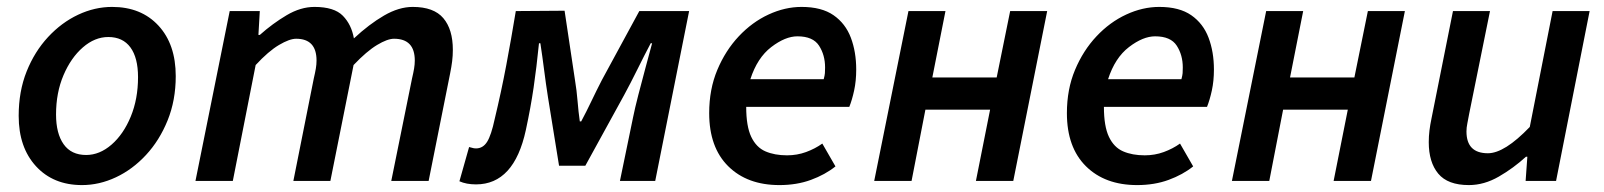

<svg xmlns="http://www.w3.org/2000/svg" viewBox="-20 -523 4638 555"><path d="M217 12Q134 12 84 -42.5Q34 -97 34 -188Q34 -259 57 -316.5Q80 -374 119 -416Q158 -458 206 -480.5Q254 -503 304 -503Q388 -503 438 -449Q488 -395 488 -303Q488 -233 464.5 -175Q441 -117 402 -75Q363 -33 315 -10.5Q267 12 217 12ZM229 -75Q268 -75 302.5 -105Q337 -135 358 -186Q379 -237 379 -300Q379 -356 357 -386Q335 -416 293 -416Q254 -416 219.5 -386Q185 -356 163.5 -305.5Q142 -255 142 -192Q142 -137 164 -106Q186 -75 229 -75Z M545 0 644 -491H731L727 -422H731Q768 -455 808.5 -479Q849 -503 889 -503Q946 -503 971 -477.5Q996 -452 1003 -412Q1047 -453 1090 -478Q1133 -503 1173 -503Q1234 -503 1261.5 -470.5Q1289 -438 1289 -379Q1289 -362 1287 -346Q1285 -330 1281 -310L1219 0H1111L1171 -296Q1175 -313 1177 -325Q1179 -337 1179 -348Q1179 -411 1119 -411Q1100 -411 1070 -393Q1040 -375 1002 -335L935 0H828L887 -296Q891 -313 893 -325Q895 -337 895 -348Q895 -411 836 -411Q817 -411 786.5 -393Q756 -375 719 -335L653 0Z M1356 10Q1328 10 1308 1L1336 -98Q1341 -97 1345.5 -95.5Q1350 -94 1356 -94Q1376 -94 1388 -113Q1400 -132 1410 -179Q1429 -258 1443.5 -335Q1458 -412 1471 -491L1612 -492L1642 -292Q1647 -262 1649.5 -231Q1652 -200 1656 -172H1660Q1675 -200 1689.5 -230.5Q1704 -261 1720 -292L1828 -491H1972L1874 0H1772L1810 -184Q1815 -209 1825 -248Q1835 -287 1846 -327.5Q1857 -368 1865 -398H1861Q1842 -362 1822.5 -322.5Q1803 -283 1784 -248L1672 -44H1596L1564 -242Q1558 -280 1553 -319.5Q1548 -359 1542 -398H1538Q1531 -328 1522.5 -270Q1514 -212 1500 -147Q1466 10 1356 10Z M2285 -418Q2250 -418 2209.5 -387Q2169 -356 2149 -294H2361Q2364 -305 2364.5 -311.5Q2365 -318 2365 -328Q2365 -364 2347.5 -391Q2330 -418 2285 -418ZM2233 12Q2140 12 2085 -42.5Q2030 -97 2030 -196Q2030 -265 2053.5 -321Q2077 -377 2115.5 -418Q2154 -459 2201.5 -481Q2249 -503 2297 -503Q2355 -503 2389.5 -479Q2424 -455 2439.5 -414Q2455 -373 2455 -322Q2455 -289 2449 -261.5Q2443 -234 2435 -214H2137Q2137 -158 2151.5 -127.5Q2166 -97 2192.5 -85.5Q2219 -74 2255 -74Q2284 -74 2310 -83.5Q2336 -93 2357 -108L2395 -42Q2365 -18 2324 -3Q2283 12 2233 12Z M2507 0 2606 -491H2713L2675 -299H2861L2900 -491H3007L2909 0H2801L2842 -206H2655L2615 0Z M3319 -418Q3284 -418 3243.5 -387Q3203 -356 3183 -294H3395Q3398 -305 3398.5 -311.5Q3399 -318 3399 -328Q3399 -364 3381.5 -391Q3364 -418 3319 -418ZM3267 12Q3174 12 3119 -42.5Q3064 -97 3064 -196Q3064 -265 3087.5 -321Q3111 -377 3149.5 -418Q3188 -459 3235.5 -481Q3283 -503 3331 -503Q3389 -503 3423.5 -479Q3458 -455 3473.5 -414Q3489 -373 3489 -322Q3489 -289 3483 -261.5Q3477 -234 3469 -214H3171Q3171 -158 3185.5 -127.5Q3200 -97 3226.5 -85.5Q3253 -74 3289 -74Q3318 -74 3344 -83.5Q3370 -93 3391 -108L3429 -42Q3399 -18 3358 -3Q3317 12 3267 12Z M3541 0 3640 -491H3747L3709 -299H3895L3934 -491H4041L3943 0H3835L3876 -206H3689L3649 0Z M4226 12Q4165 12 4137.5 -21Q4110 -54 4110 -112Q4110 -129 4112 -145.5Q4114 -162 4118 -181L4180 -491H4287L4227 -195Q4224 -178 4221.5 -166Q4219 -154 4219 -143Q4219 -80 4281 -80Q4329 -80 4402 -156L4468 -491H4575L4478 0H4390L4395 -70H4391Q4355 -37 4312.5 -12.5Q4270 12 4226 12Z"/></svg>

Font: Source Sans 3 Semibold
Style: Italic
Weight: 600
Italic angle: -11°
Designer: Paul D. Hunt
Foundry: Adobe
Version: Version 3.052;hotconv 1.1.0;makeotfexe 2.6.0